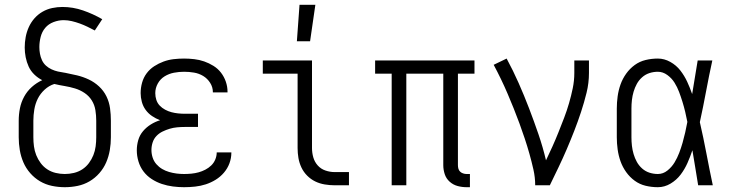

<svg xmlns="http://www.w3.org/2000/svg" viewBox="-20 -772 3040 800"><path d="M250 8Q223 8 196.5 2.5Q170 -3 147 -16.5Q124 -30 106 -50.5Q88 -71 77.5 -95.5Q67 -120 62.5 -146.5Q58 -173 58 -200V-269Q58 -295 63 -320.5Q68 -346 80.5 -369Q93 -392 112.5 -409.5Q132 -427 156 -438Q138 -447 123 -461.5Q108 -476 99.5 -494.5Q91 -513 87 -533.5Q83 -554 83 -574Q83 -596 87 -617.5Q91 -639 100 -659Q109 -679 123.5 -695.5Q138 -712 157 -723Q176 -734 197.5 -738.5Q219 -743 240 -743Q284 -743 326 -728.5Q368 -714 406 -692L375 -645Q360 -653 344.5 -660.5Q329 -668 312.5 -674Q296 -680 279 -684Q262 -688 245 -688Q224 -688 203 -680Q182 -672 168.5 -656Q155 -640 149.5 -618.5Q144 -597 144 -576Q144 -562 146.5 -548Q149 -534 155 -521Q161 -508 171.5 -498.5Q182 -489 195 -483Q208 -477 221.5 -474Q235 -471 249 -469H250Q276 -464 301 -458Q326 -452 349.5 -441Q373 -430 392.5 -412Q412 -394 423.5 -370.5Q435 -347 438.5 -321Q442 -295 442 -269V-200Q442 -173 437.5 -146.5Q433 -120 422.5 -95.5Q412 -71 394 -50.5Q376 -30 353 -16.5Q330 -3 303.5 2.5Q277 8 250 8ZM250 -47Q269 -47 288 -51.5Q307 -56 323 -66.5Q339 -77 350.5 -92.5Q362 -108 369 -125.5Q376 -143 378.5 -162Q381 -181 381 -200V-269Q381 -291 377.5 -313Q374 -335 362.5 -353.5Q351 -372 332.5 -384.5Q314 -397 292.5 -403.5Q271 -410 249.5 -413.5Q228 -417 207 -422H206Q184 -415 166 -398.5Q148 -382 137.5 -361Q127 -340 123 -316Q119 -292 119 -269V-200Q119 -181 121.5 -162Q124 -143 131 -125.5Q138 -108 149.5 -92.5Q161 -77 177 -66.5Q193 -56 212 -51.5Q231 -47 250 -47Z M747 8Q724 8 700.5 5Q677 2 654.5 -5.5Q632 -13 612 -26Q592 -39 578 -57.5Q564 -76 557 -99Q550 -122 550 -146Q550 -167 556 -188Q562 -209 576 -225.5Q590 -242 608.5 -253.5Q627 -265 647 -271Q629 -278 613.5 -288.5Q598 -299 587 -314Q576 -329 571 -347.5Q566 -366 566 -384Q566 -406 572 -427.5Q578 -449 591 -466.5Q604 -484 622.5 -496Q641 -508 661.5 -515.5Q682 -523 703.5 -525.5Q725 -528 747 -528Q768 -528 789.5 -525.5Q811 -523 831 -516Q851 -509 869.5 -497.5Q888 -486 901 -469Q914 -452 921 -431.5Q928 -411 928 -390V-387H867V-388Q867 -409 855.5 -427Q844 -445 826.5 -455.5Q809 -466 788.5 -469.5Q768 -473 747 -473Q726 -473 705 -469Q684 -465 666 -454Q648 -443 637.5 -424Q627 -405 627 -384Q627 -369 631.5 -355.5Q636 -342 645.5 -332Q655 -322 668 -315Q681 -308 694.5 -304.5Q708 -301 722 -299.5Q736 -298 750 -298H805V-243H750Q734 -243 718 -241.5Q702 -240 687 -235.5Q672 -231 657.5 -224Q643 -217 632 -205.5Q621 -194 616 -178.5Q611 -163 611 -147Q611 -131 616 -115.5Q621 -100 631.5 -88Q642 -76 655.5 -68Q669 -60 684.5 -55.5Q700 -51 715.5 -49Q731 -47 747 -47Q762 -47 777.5 -48.5Q793 -50 807.5 -54Q822 -58 835.5 -65Q849 -72 860 -82.5Q871 -93 877 -107.5Q883 -122 883 -137H944V-136Q944 -113 936 -91.5Q928 -70 913 -52.5Q898 -35 878.5 -23Q859 -11 837.5 -4Q816 3 793 5.5Q770 8 747 8Z M1374 0Q1354 0 1333 -3.5Q1312 -7 1293.5 -16Q1275 -25 1260 -40Q1245 -55 1236 -74Q1227 -93 1223.5 -113.5Q1220 -134 1220 -155V-465H1075V-520H1280V-155Q1280 -135 1285.5 -116Q1291 -97 1304 -82.5Q1317 -68 1336 -61.5Q1355 -55 1374 -55H1434V0ZM1217 -600 1228 -752H1294L1272 -600Z M1924 8Q1905 8 1886.5 3Q1868 -2 1853.5 -15Q1839 -28 1833 -46.5Q1827 -65 1827 -84V-465H1673V0H1612V-465H1543V-520H1957V-465H1888V-84Q1888 -76 1890 -69Q1892 -62 1897 -57Q1902 -52 1909.5 -49.5Q1917 -47 1924 -47H1938V8Z M2210 0Q2210 -33 2202.5 -66Q2195 -99 2186 -131Q2177 -163 2166.5 -194.5Q2156 -226 2144.5 -257.5Q2133 -289 2120.5 -320Q2108 -351 2095 -381.5Q2082 -412 2067.5 -442Q2053 -472 2037 -502L2091 -528Q2118 -478 2141 -426Q2164 -374 2184.5 -320.5Q2205 -267 2223.5 -213Q2242 -159 2255 -104Q2269 -133 2282 -162Q2295 -191 2307 -221Q2319 -251 2330.5 -281Q2342 -311 2351 -342Q2360 -373 2366.5 -404.5Q2373 -436 2373 -468V-520H2434V-468Q2434 -426 2424 -385.5Q2414 -345 2401 -305.5Q2388 -266 2373 -227.5Q2358 -189 2341.5 -150.5Q2325 -112 2307 -74.5Q2289 -37 2271 0Z M2721 8Q2695 8 2670 2Q2645 -4 2624.5 -19Q2604 -34 2589 -55Q2574 -76 2565.5 -100Q2557 -124 2553.5 -149.5Q2550 -175 2550 -200V-320Q2550 -345 2553.5 -370.5Q2557 -396 2565.5 -420Q2574 -444 2589 -465Q2604 -486 2624.5 -501Q2645 -516 2670 -522Q2695 -528 2721 -528Q2748 -528 2773 -514Q2798 -500 2815 -478Q2832 -456 2843.5 -431Q2855 -406 2864 -380Q2870 -415 2875.5 -450Q2881 -485 2887 -520H2948Q2934 -456 2922 -391.5Q2910 -327 2896 -263Q2911 -198 2923.5 -132Q2936 -66 2950 0H2889Q2883 -37 2877 -73.5Q2871 -110 2865 -146Q2856 -119 2844.5 -93Q2833 -67 2816 -44.5Q2799 -22 2774 -7Q2749 8 2721 8ZM2721 -47Q2743 -47 2761 -61.5Q2779 -76 2790.5 -95Q2802 -114 2810 -135Q2818 -156 2824 -177Q2830 -198 2835 -220Q2840 -242 2844 -264Q2840 -285 2835 -306Q2830 -327 2823.5 -348Q2817 -369 2809.5 -389Q2802 -409 2790.5 -427.5Q2779 -446 2760.5 -459.5Q2742 -473 2721 -473Q2703 -473 2686 -467.5Q2669 -462 2655.5 -450Q2642 -438 2633.5 -422.5Q2625 -407 2620 -390Q2615 -373 2613 -355.5Q2611 -338 2611 -320V-200Q2611 -182 2613 -164.5Q2615 -147 2620 -130Q2625 -113 2633.5 -97.5Q2642 -82 2655.5 -70Q2669 -58 2686 -52.5Q2703 -47 2721 -47Z"/></svg>

Font: Iosevka Curly Light
Style: Regular
Weight: 300
Monospace: yes
Designer: Belleve Invis
Foundry: Belleve Invis
Version: Version 22.1.2; ttfautohint (v1.8.4)